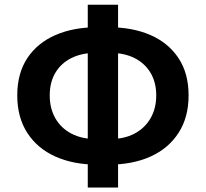

<svg xmlns="http://www.w3.org/2000/svg" viewBox="-20 -786 890 830"><path d="M400.3 -74.3Q297.5 -74.3 219.6 -109.2Q141.7 -144.1 98.1 -211.4Q54.6 -278.7 54.6 -373.6Q54.6 -468.9 98.1 -534.7Q141.7 -600.5 219.6 -634.4Q297.5 -668.3 400.3 -668.3H449.3Q553.1 -668.3 630.6 -634.4Q708.1 -600.5 751.7 -534.7Q795.3 -468.9 795.3 -373.6Q795.3 -278.7 751.7 -211.4Q708.1 -144.1 630.6 -109.2Q553.1 -74.3 449.3 -74.3ZM392.5 -185.1H457.1Q517.1 -185.1 561.4 -208.4Q605.6 -231.7 630.5 -274.3Q655.4 -317 655.4 -373.6Q655.4 -430.4 630.5 -471.7Q605.6 -512.9 561.4 -535.1Q517.1 -557.3 457.1 -557.3H392.5Q333.5 -557.3 288.8 -535.1Q244 -512.9 219.5 -471.7Q195 -430.4 195 -373.6Q195 -317 219.5 -274.3Q244 -231.7 288.8 -208.4Q333.5 -185.1 392.5 -185.1ZM359.4 24.8V-765.6H490.4V24.8Z"/></svg>

Font: Noto Sans SC Thin
Style: Regular
Weight: 100
Designer: Ryoko NISHIZUKA 西塚涼子 (kana, bopomofo & ideographs); Paul D. Hunt (Latin, Greek & Cyrillic); Sandoll Communications 산돌커뮤니
Foundry: Adobe
Version: Version 2.004-H2;hotconv 1.0.118;makeotfexe 2.5.65603